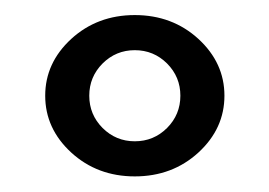

<svg xmlns="http://www.w3.org/2000/svg" viewBox="-20 -506 352 251"><path d="M73.1 -306.6Q39.1 -337.9 39.1 -380.9Q39.1 -423.8 73.1 -455.1Q107.2 -486.3 156.2 -486.3Q205.3 -486.3 239.4 -455.1Q273.4 -423.8 273.4 -380.9Q273.4 -337.9 239.4 -306.6Q205.3 -275.4 156.2 -275.4Q107.2 -275.4 73.1 -306.6ZM114.1 -423Q96.7 -405.5 96.7 -380.9Q96.7 -356.2 114.1 -338.7Q131.6 -321.3 156.2 -321.3Q180.9 -321.3 198.4 -338.7Q215.8 -356.2 215.8 -380.9Q215.8 -405.5 198.4 -423Q180.9 -440.4 156.2 -440.4Q131.6 -440.4 114.1 -423Z"/></svg>

Font: AgreloyInT3
Style: Medium
Weight: 400
Designer: gluk
Foundry: gluk
Version: Version 0.27